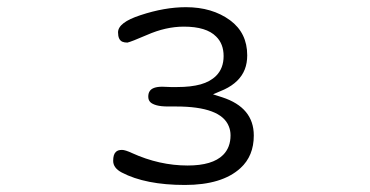

<svg xmlns="http://www.w3.org/2000/svg" viewBox="-20 -509 1040 540"><path d="M453.1 -209.5H475.1Q601.6 -209.5 623.5 -153.8Q628.4 -142.1 628.4 -128.4Q628.4 -94.2 607.4 -73.2Q577.6 -43.5 507.8 -43.5Q428.2 -43.5 351.1 -78.6Q332 -87.4 323.2 -87.4Q311 -87.4 305.7 -81.5Q298.3 -74.7 298.3 -56.6Q298.3 -36.6 322.3 -23.9Q389.2 11.2 500 11.2Q604.5 11.2 656.2 -36.1Q693.8 -70.3 693.8 -127.9Q693.8 -206.5 605 -235.4L579.1 -243.7L610.8 -257.3Q654.3 -277.8 668.5 -314Q675.3 -331.5 675.3 -353.5Q675.3 -416.5 627 -452.1Q576.7 -488.8 502.9 -488.8Q442.9 -488.8 375 -466.3Q312 -445.8 312 -418Q312 -397 324.2 -391.6Q330.1 -389.2 338.4 -389.2Q349.1 -391.6 393.1 -410.6Q446.3 -434.1 497.1 -434.1Q560.5 -434.1 587.9 -406.2Q608.9 -385.7 608.9 -351.3Q608.9 -316.9 587.9 -295.9Q571.3 -279.3 544.2 -271.7Q517.1 -264.2 478.5 -264.2H460L436.5 -265.1Q408.7 -265.1 400.9 -252.4Q397 -246.6 397 -237.1Q397 -227.5 402.8 -221.7Q408.2 -216.3 420.4 -212.9Q432.6 -209.5 453.1 -209.5Z"/></svg>

Font: YuPearl-ExtraLight
Style: ExtraLight
Weight: 200
Designer: Max Yao
Foundry: Max-Everyday
Version: Version 1.011; ttfautohint (v1.8.3)